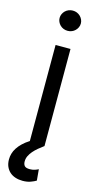

<svg xmlns="http://www.w3.org/2000/svg" viewBox="-152 -790 534 1042"><g transform="rotate(15 115.0 -268.5)"><path d="M93.8 213.1Q72.1 213.1 53.4 207Q34.8 201 21.5 189.1Q8.2 177.2 0.5 159.8Q-7.1 142.4 -7.1 119.3Q-7.1 103.3 -2.5 87Q2.1 70.7 12.3 54.9Q22.4 39.1 38.4 23.8Q54.3 8.5 76.7 -5.7V-545.5H160.5V0Q144.5 11.7 129.6 24.1Q114.7 36.6 103.3 49.9Q92 63.2 85 77.6Q78.1 92 78.1 108Q78.1 123.9 85.9 133Q93.8 142 115.1 142Q131 142 143.5 137.8Q155.9 133.5 163.4 129.3L169 191.8Q157.3 199.2 138.3 206.1Q119.3 213.1 93.8 213.1ZM119.3 -636.4Q107.2 -636.4 96.2 -640.8Q85.2 -645.2 77.2 -653.1Q69.2 -660.9 64.5 -671.2Q59.7 -681.5 59.7 -693.2Q59.7 -704.9 64.5 -715.2Q69.2 -725.5 77.2 -733.3Q85.2 -741.1 96.2 -745.6Q107.2 -750 119.3 -750Q131.7 -750 142.6 -745.6Q153.4 -741.1 161.4 -733.3Q169.4 -725.5 174.2 -715.2Q179 -704.9 179 -693.2Q179 -681.5 174.2 -671.2Q169.4 -660.9 161.4 -653.1Q153.4 -645.2 142.6 -640.8Q131.7 -636.4 119.3 -636.4Z"/></g></svg>

Font: Fast_Sans
Style: Regular
Weight: 400
Designer: Rasmus Andersson
Foundry: rsms
Version: Version 3.018;git-588b23468